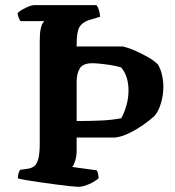

<svg xmlns="http://www.w3.org/2000/svg" viewBox="-20 -724 677 744"><path d="M283 0Q276 0 252.5 -2.5Q229 -5 198.5 -9Q168 -13 136.5 -17.5Q105 -22 81.5 -26Q58 -30 49 -33Q49 -42 51.5 -51.5Q54 -61 58 -66L87 -70Q102 -72 112.5 -80Q123 -88 128.5 -108.5Q134 -129 134 -168V-565Q134 -595 137.5 -611.5Q141 -628 146 -634.5Q151 -641 151 -642H60Q56 -646 52.5 -655.5Q49 -665 48 -673Q54 -680 66.5 -687Q79 -694 91.5 -699Q104 -704 110 -704H354Q359 -698 363 -686Q367 -674 368 -659L324 -646Q298 -637 287.5 -618.5Q277 -600 277 -552V-544H455Q478 -539 505 -527Q532 -515 556 -501Q580 -487 592 -474Q603 -456 608 -432.5Q613 -409 613 -387Q613 -356 604 -325Q595 -294 579 -275Q562 -259 535.5 -240.5Q509 -222 480.5 -208Q452 -194 426 -191H277V-143Q277 -119 271.5 -101.5Q266 -84 260 -77L355 -64Q357 -61 359.5 -51.5Q362 -42 362 -33Q347 -20 324 -10Q301 0 283 0ZM277 -255Q328 -255 372 -257Q416 -259 450 -266Q462 -288 470 -316Q478 -344 478 -374Q478 -400 471 -423Q464 -446 449 -463Q433 -468 411 -471.5Q389 -475 369 -477Q349 -479 338 -479Q302 -479 289.5 -459.5Q277 -440 277 -406Z"/></svg>

Font: Texturina Medium 12pt
Style: Bold
Weight: 700
Version: Version 1.002